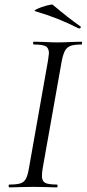

<svg xmlns="http://www.w3.org/2000/svg" viewBox="-20 -804 372 824"><path d="M20 -12Q52 -12 67.5 -17Q83 -22 91 -36.5Q99 -51 104 -81L186 -544Q190 -570 190 -575Q190 -598 176 -605.5Q162 -613 125 -613Q122 -613 122 -619Q122 -625 125 -625L168 -624Q204 -622 226 -622Q252 -622 290 -624L330 -625Q332 -625 332 -619Q332 -613 330 -613Q298 -613 282.5 -607Q267 -601 259 -586.5Q251 -572 245 -542L163 -81Q160 -62 160 -49Q160 -27 173.5 -19.5Q187 -12 225 -12Q227 -12 227 -6Q227 0 225 0Q198 0 183 -1L122 -2L63 -1Q48 0 20 0Q17 0 17 -6Q17 -12 20 -12ZM131 -756Q123 -758 140 -766Q157 -774 179.5 -780Q202 -786 206 -784Q273 -727 325 -691Q327 -689 327 -688Q327 -685 324 -683Q321 -681 318 -682Q270 -706 227.5 -723Q185 -740 131 -756Z"/></svg>

Font: Cormorant Infant
Style: Italic
Weight: 400
Italic angle: -10°
Designer: Christian Thalmann (Catharsis Fonts)
Foundry: Catharsis Fonts
Version: Version 4.000